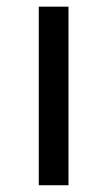

<svg xmlns="http://www.w3.org/2000/svg" viewBox="-20 -548 318 568"><path d="M94.7 0H182.6V-528.3H94.7Z"/></svg>

Font: Arimo
Style: Regular
Weight: 400
Designer: Steve Matteson
Foundry: Monotype Imaging Inc.
Version: Version 1.32